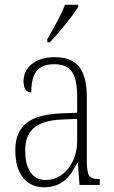

<svg xmlns="http://www.w3.org/2000/svg" viewBox="-20 -786 486 816"><path d="M181 -619V-606H192C233 -649 291 -721 312 -756V-766H256C240 -721 210 -671 181 -619ZM168 10C245 10 281 -39 308 -93H311L318 0H404V-25H401C359 -25 349 -36 349 -107V-372C349 -493 306 -543 213 -543C125 -543 80 -496 80 -441C80 -410 91 -393 113 -393C113 -473 139 -513 211 -513C287 -513 308 -466 308 -371V-307L239 -304C107 -299 45 -252 45 -147C45 -41 96 10 168 10ZM175 -21C113 -21 87 -74 87 -145C87 -226 127 -273 243 -278L308 -281V-186C308 -98 253 -21 175 -21Z"/></svg>

Font: Noto Serif Hebrew Condensed ExtraLight
Style: Regular
Weight: 200
Width: 3
Designer: Monotype Design Team
Foundry: Monotype Imaging Inc.
Version: Version 2.004